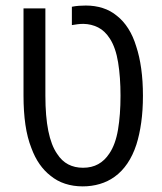

<svg xmlns="http://www.w3.org/2000/svg" viewBox="-20 -660 582 690"><path d="M277.3 9.8Q243.2 9.8 213.9 0.2Q184.6 -9.3 161.1 -28.8Q139.6 -45.4 122.3 -70.1Q105 -94.7 92.8 -127.9Q78.1 -165 71.3 -211.9Q64.5 -258.8 64.5 -316.4V-629.9H143.1V-316.4Q143.1 -241.7 153.6 -189.7Q164.1 -137.7 185.1 -107.4Q201.7 -81.5 225.1 -69.3Q248.5 -57.1 278.3 -57.1Q309.6 -57.1 333 -70.1Q356.4 -83 373 -108.4Q395 -140.6 404.1 -194.1Q413.1 -247.6 413.1 -315.9Q413.1 -382.8 404.5 -435.5Q396 -488.3 375 -521Q356.9 -549.3 332.5 -561.5Q308.1 -573.7 279.8 -574.2Q269.5 -574.2 259.5 -573Q249.5 -571.8 238.3 -569.8V-635.7Q250.5 -638.2 263.7 -639.2Q276.9 -640.1 288.6 -640.1Q320.8 -640.1 349.1 -631.1Q377.4 -622.1 400.4 -603Q423.3 -585 440.9 -557.4Q458.5 -529.8 469.7 -492.7Q481.4 -457.5 487.5 -413.1Q493.7 -368.7 493.7 -315.9Q493.7 -263.7 487.5 -219.7Q481.4 -175.8 470.2 -140.6Q457.5 -101.6 437.7 -72.5Q418 -43.5 392.1 -24.9Q367.7 -7.3 338.6 1.2Q309.6 9.8 277.3 9.8Z"/></svg>

Font: Open Sans SemiCondensed
Style: Regular
Weight: 400
Width: 4
Designer: Monotype Design Team
Foundry: Monotype Imaging Inc.
Version: Version 3.000